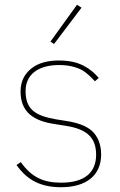

<svg xmlns="http://www.w3.org/2000/svg" viewBox="-20 -771 502 803"><path d="M236 12C155 12 96 -14 49 -81L67 -93C112 -30 161 -7 236 -7C332 -7 382 -48 382 -124C382 -200 338 -232 254 -245L210 -252C121 -265 66 -301 66 -389C66 -432 84 -464 113 -486C141 -508 181 -518 226 -518C270 -518 303 -510 330 -496C357 -482 377 -464 393 -445L377 -431C361 -448 344 -466 321 -479C297 -491 267 -499 227 -499C143 -499 87 -462 87 -390C87 -314 127 -287 214 -272L258 -265C302 -258 339 -246 364 -224C388 -202 403 -169 403 -125C403 -37 340 12 236 12ZM206 -587 191 -597 302 -751 321 -739Z"/></svg>

Font: Plexus Sans Thin
Style: Regular
Weight: 250
Version: Version 2.001;PS 002.001;hotconv 1.0.70;makeotf.lib2.5.58329